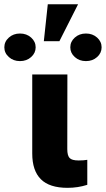

<svg xmlns="http://www.w3.org/2000/svg" viewBox="-100 -879 498 904"><path d="M217.3 -528.3 216.8 -176.8Q216.8 -147 227.5 -135.3Q238.3 -123.5 270 -123.5Q294.4 -123.5 311 -126.5V-8.8Q266.6 5.4 218.3 5.4Q132.8 5.4 92.3 -35.2Q51.8 -75.7 51.8 -156.2V-528.3ZM125 -858.9H267.6L179.7 -685.1H106.4ZM-79.6 -656.2Q-79.6 -683.1 -58.3 -702.1Q-37.1 -721.2 -5.9 -721.2Q25.4 -721.2 46.6 -702.1Q67.9 -683.1 67.9 -656.2Q67.9 -629.4 46.6 -610.4Q25.4 -591.3 -5.9 -591.3Q-37.1 -591.3 -58.3 -610.4Q-79.6 -629.4 -79.6 -656.2ZM231 -656.2Q231 -683.1 252.2 -702.1Q273.4 -721.2 304.7 -721.2Q335.9 -721.2 357.2 -702.1Q378.4 -683.1 378.4 -656.2Q378.4 -629.4 357.2 -610.4Q335.9 -591.3 304.7 -591.3Q273.4 -591.3 252.2 -610.4Q231 -629.4 231 -656.2Z"/></svg>

Font: Sadagaat-English
Style: Regular
Weight: 900
Designer: Ahmed alsheikh
Foundry: Ahmed alsheikh Design
Version: Version 2.137;January 17, 2018;FontCreator 11.0.0.2408 64-bi